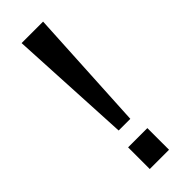

<svg xmlns="http://www.w3.org/2000/svg" viewBox="-231 -709 733 733"><g transform="rotate(-45 135.0 -343.0)"><path d="M103 -188 77 -686H193L166 -188ZM83 0V-117H187V0Z"/></g></svg>

Font: Archivo SemiCondensed Medium
Style: Regular
Weight: 500
Width: 4
Designer: Hector Gatti
Foundry: Omnibus-Type
Version: Version 2.001